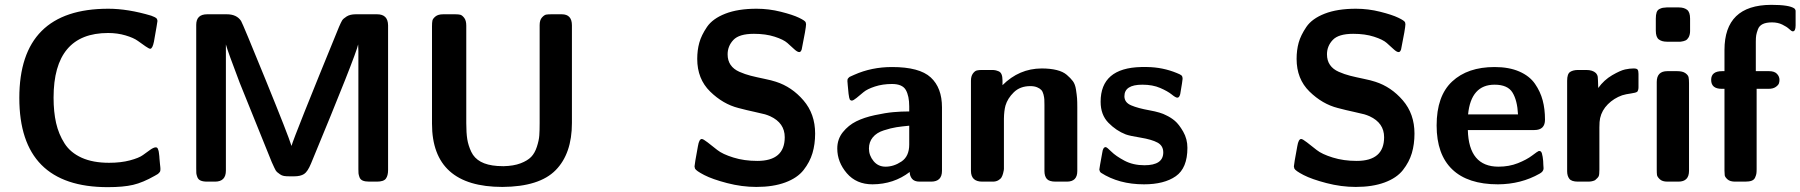

<svg xmlns="http://www.w3.org/2000/svg" viewBox="-20 -753 7464 796"><path d="M429.2 -716.8Q510.3 -716.8 606.9 -688Q624 -682.1 629.9 -675.8Q632.8 -669.9 632.8 -666Q632.8 -662.1 618.2 -580.1Q612.3 -551.3 603 -550.8Q598.1 -550.8 583.5 -560.8Q568.8 -570.8 551.5 -583.5Q534.2 -596.2 500.5 -606.2Q466.8 -616.2 428.2 -616.2Q202.1 -616.2 202.1 -348.1Q202.1 -289.1 212.6 -242.9Q223.1 -196.8 247.6 -158.4Q272 -120.1 318.6 -99.1Q365.2 -78.1 432.1 -78.1Q481 -78.1 518.6 -88.1Q556.2 -98.1 572.5 -110.1Q588.9 -122.1 603 -132.1Q617.2 -142.1 626 -142.1Q627.9 -142.1 629.4 -141.6Q630.9 -141.1 632.3 -139.6Q633.8 -138.2 634.3 -136.5Q634.8 -134.8 636 -131.8Q637.2 -128.9 637.7 -126.5Q638.2 -124 638.7 -120.1Q639.2 -116.2 639.6 -113Q640.1 -109.9 640.6 -104.5Q641.1 -99.1 641.1 -96.2Q642.1 -84 643.1 -74.5Q644 -64.9 644.5 -61.5Q645 -58.1 645 -55.7Q645 -53.2 645 -50.8Q645 -45.9 644 -43Q643.1 -40 639.6 -36.6Q636.2 -33.2 635 -32Q633.8 -30.8 627.9 -27.8L621.1 -23.9Q572.3 3.9 531.7 13.4Q491.2 22.9 426.8 22.9Q60.1 22.9 60.1 -346.9Q60.1 -716.8 429.2 -716.8Z M793.5 -55.2V-649.9Q793.5 -693.8 838.9 -693.8H920.4Q961.4 -693.8 979.5 -666Q987.3 -652.8 1081.5 -421.4Q1175.8 -189.9 1188.5 -147.9Q1198.2 -184.1 1385.7 -642.1Q1393.6 -660.2 1398.2 -668Q1402.8 -675.8 1417.2 -684.8Q1431.6 -693.8 1454.6 -693.8H1543.5Q1588.4 -693.8 1588.9 -647.9V-47.9Q1588.9 -24.9 1579.8 -12.5Q1570.8 0 1542.5 0H1510.7Q1493.7 0 1483.6 -4.4Q1473.6 -8.8 1470.2 -18.8Q1466.8 -28.8 1466.3 -34.4Q1465.8 -40 1465.8 -51.8V-541Q1465.8 -545.9 1465.3 -554.9Q1464.8 -564 1464.8 -568.8Q1455.1 -522.9 1269.5 -75.2Q1255.4 -41 1240.5 -31.5Q1225.6 -22 1199.7 -22H1179.7Q1166.5 -22 1157.5 -23.4Q1148.4 -24.9 1140.6 -30.5Q1132.8 -36.1 1128.2 -40Q1123.5 -43.9 1117.2 -57.9Q1110.8 -71.8 1106.7 -80.8Q1102.5 -89.8 1093.5 -113.5Q1084.5 -137.2 1077.6 -152.8L973.6 -410.2Q923.8 -541 916.5 -568.8V-45.9Q916.5 0 871.6 0H838.9Q821.8 0 811.8 -4.4Q801.8 -8.8 798.1 -18.8Q794.4 -28.8 793.9 -34.9Q793.5 -41 793.5 -55.2Z M1771 -240.2V-644Q1771 -659.2 1772.7 -667.5Q1774.4 -675.8 1785.4 -684.8Q1796.4 -693.8 1817.4 -693.8H1867.2Q1880.4 -693.8 1888.2 -691.9Q1896 -689.9 1904.5 -679Q1913.1 -668 1913.1 -647V-242.2Q1913.1 -202.1 1917.2 -176Q1921.4 -149.9 1933.8 -123.5Q1946.3 -97.2 1973.1 -82.5Q2000 -67.9 2042 -64.9L2067.4 -64Q2109.4 -64.9 2138.2 -75.9Q2167 -86.9 2182.1 -102.5Q2197.3 -118.2 2205.8 -144.5Q2214.4 -170.9 2215.8 -190.9Q2217.3 -210.9 2217.3 -243.2V-648.9Q2217.3 -669.9 2226.8 -680.4Q2236.3 -690.9 2244.1 -692.4Q2252 -693.8 2265.1 -693.8H2309.1Q2351.1 -693.8 2351.1 -647.9V-243.2Q2351.1 -116.2 2283.7 -47.6Q2216.3 21 2063 22Q1771 22 1771 -240.2Z M2859.4 -63Q2859.4 -70.8 2873.5 -147Q2878.4 -176.8 2889.6 -176.8Q2895.5 -176.8 2913.6 -162.8Q2931.6 -148.9 2953.6 -131.3Q2975.6 -113.8 3020.5 -99.9Q3065.4 -85.9 3119.6 -85.9Q3233.4 -85.9 3233.4 -184.1Q3233.4 -243.2 3173.3 -271Q3162.1 -275.9 3151.4 -279.1Q3140.6 -282.2 3108.6 -289.1Q3076.7 -295.9 3041.5 -305.2Q2977.5 -321.3 2924.1 -373.5Q2870.6 -425.8 2870.6 -508.8Q2870.6 -544.9 2879.2 -575.9Q2887.7 -606.9 2911.1 -641.4Q2934.6 -675.8 2987.1 -696.3Q3039.6 -716.8 3116.7 -716.8Q3167.5 -716.8 3217 -704.3Q3266.6 -691.9 3292.5 -679.4Q3318.4 -667 3320.3 -660.2Q3321.3 -658.2 3321.8 -652.8Q3321.8 -636.7 3303.7 -547.9Q3299.8 -536.6 3293.5 -537.1Q3285.6 -537.1 3272.7 -549.1Q3259.8 -561 3244.1 -575Q3228.5 -588.9 3191.7 -600.8Q3154.8 -612.8 3105.5 -612.8Q3044.4 -612.8 3020.5 -587.4Q2996.6 -562 2996.6 -527.8Q2996.6 -502 3009 -483.9Q3021.5 -465.8 3045.4 -455.3Q3069.3 -444.8 3092.5 -439Q3115.7 -433.1 3147.7 -426.5Q3179.7 -419.9 3196.8 -414.1Q3262.7 -393.1 3311 -336.9Q3359.4 -280.8 3359.4 -199.2Q3359.4 -155.3 3348.4 -118.2Q3337.4 -81.1 3311.5 -48.1Q3285.6 -15.1 3235.6 3.4Q3185.5 22 3115.7 22Q3055.7 22 2994.6 6.1Q2933.6 -9.8 2899.7 -27.3Q2865.7 -44.9 2861.3 -54.2Q2859.4 -62 2859.4 -63Z M3451.2 -137.2Q3451.2 -176.3 3474.4 -205.1Q3497.6 -233.9 3530 -250Q3562.5 -266.1 3606.9 -275.6Q3651.4 -285.2 3683.8 -288.1Q3716.3 -291 3749.5 -291V-312Q3749.5 -355 3735.4 -379.9Q3721.2 -404.8 3678.2 -404.8Q3639.2 -404.8 3607.2 -394.3Q3575.2 -383.8 3559.8 -370.8Q3544.4 -357.9 3531 -346.9Q3517.6 -335.9 3511.2 -335.9L3507.3 -336.9L3503.4 -339.8Q3500.5 -344.7 3498 -364.3Q3495.6 -383.8 3494.6 -399.9L3493.2 -417Q3493.2 -421.9 3493.9 -424.3Q3494.6 -426.8 3497.6 -429.9Q3500.5 -433.1 3502 -434.1Q3503.4 -435.1 3510.5 -438Q3517.6 -440.9 3521.5 -442.9Q3593.3 -475.1 3678.2 -475.1Q3792 -475.1 3838.6 -432.1Q3885.3 -389.2 3885.3 -308.1V-44.9Q3885.3 0 3840.3 0H3792.5Q3770.5 0 3761 -12Q3751.5 -23.9 3751.5 -40Q3685.5 10.7 3597.2 11.2Q3530.3 11.2 3490.7 -34.9Q3451.2 -81.1 3451.2 -137.2ZM3582.5 -137.2Q3582.5 -108.4 3601.6 -85.2Q3620.6 -62 3651.4 -62Q3685.5 -62 3717.5 -83.5Q3749.5 -105 3749.5 -153.8V-231.9Q3718.8 -229 3696.5 -225.6Q3674.3 -222.2 3644.3 -212.6Q3614.3 -203.1 3598.4 -183.6Q3582.5 -164.1 3582.5 -137.2Z M4005.4 -44.9V-418Q4005.4 -437 4013.4 -448Q4021.5 -459 4029.8 -460.9Q4038.1 -462.9 4050.3 -462.9H4090.3Q4100.1 -462.9 4105.7 -461.9Q4111.3 -460.9 4119.9 -457.5Q4128.4 -454.1 4132.3 -444.6Q4136.2 -435.1 4136.2 -419.9V-399.9Q4205.1 -468.8 4298.3 -469.2Q4334.5 -469.2 4360.8 -462.6Q4387.2 -456.1 4402.8 -442.6Q4418.5 -429.2 4428 -416.5Q4437.5 -403.8 4440.9 -381.3Q4444.3 -358.9 4445.3 -345.5Q4446.3 -332 4446.3 -308.1V-43.9Q4446.3 0 4403.3 0H4356.4Q4329.6 0 4319.8 -11.5Q4310.1 -22.9 4310.1 -43.9V-317.9Q4310.1 -333 4309.6 -341.1Q4309.1 -349.1 4306.2 -361.1Q4303.2 -373 4297.4 -379.6Q4291.5 -386.2 4279.8 -391.1Q4268.1 -396 4251.5 -396Q4209.5 -396 4183.3 -370.6Q4157.2 -345.2 4148.4 -314.9Q4142.6 -293 4142.1 -261.2V-53.2Q4142.1 -51.3 4141.6 -47.6Q4141.1 -43.9 4138.7 -34.4Q4136.2 -24.9 4132.3 -18.1Q4128.4 -11.2 4118.9 -5.6Q4109.4 0 4096.2 0H4052.2Q4005.4 0 4005.4 -44.9Z M4537.6 -49.8Q4537.6 -53.7 4549.8 -120.1Q4552.7 -143.1 4564 -143.1Q4568.8 -143.1 4587.4 -124.5Q4606 -106 4641.8 -86.9Q4677.7 -67.9 4724.6 -67.9Q4802.7 -67.9 4802.7 -121.1Q4802.7 -148.9 4778.8 -161.9Q4754.9 -174.8 4708.7 -182.4Q4662.6 -189.9 4647 -195.8Q4607.9 -210.9 4575.4 -243.9Q4543 -276.9 4543 -331.1Q4543 -471.2 4710.9 -475.1H4736.8Q4800.8 -474.1 4858.9 -450.2Q4874 -444.3 4878.4 -440.2Q4882.8 -436 4882.8 -425.8Q4882.8 -419.9 4873 -362.8Q4869.1 -347.7 4860.8 -348.1Q4854 -348.1 4837.4 -361.6Q4820.8 -375 4789.8 -388.4Q4758.8 -401.9 4715.8 -401.9Q4641.6 -401.9 4641.6 -354Q4641.6 -328.1 4669.7 -316.2Q4697.8 -304.2 4745.4 -295.7Q4793 -287.1 4814.9 -274.9Q4834 -266.1 4850.8 -252Q4867.7 -237.8 4885.3 -207.3Q4902.8 -176.8 4902.8 -140.1Q4902.8 -56.2 4854.7 -22.5Q4806.6 11.2 4722.7 11.2Q4618.7 11.2 4543.9 -37.1L4540 -42Q4537.6 -47.9 4537.6 -49.8Z M5344.2 -63Q5344.2 -70.8 5358.4 -147Q5363.3 -176.8 5374.5 -176.8Q5380.4 -176.8 5398.4 -162.8Q5416.5 -148.9 5438.5 -131.3Q5460.4 -113.8 5505.4 -99.9Q5550.3 -85.9 5604.5 -85.9Q5718.3 -85.9 5718.3 -184.1Q5718.3 -243.2 5658.2 -271Q5647 -275.9 5636.2 -279.1Q5625.5 -282.2 5593.5 -289.1Q5561.5 -295.9 5526.4 -305.2Q5462.4 -321.3 5408.9 -373.5Q5355.5 -425.8 5355.5 -508.8Q5355.5 -544.9 5364 -575.9Q5372.6 -606.9 5396 -641.4Q5419.4 -675.8 5471.9 -696.3Q5524.4 -716.8 5601.6 -716.8Q5652.3 -716.8 5701.9 -704.3Q5751.5 -691.9 5777.3 -679.4Q5803.2 -667 5805.2 -660.2Q5806.2 -658.2 5806.6 -652.8Q5806.6 -636.7 5788.6 -547.9Q5784.7 -536.6 5778.3 -537.1Q5770.5 -537.1 5757.6 -549.1Q5744.6 -561 5729 -575Q5713.4 -588.9 5676.5 -600.8Q5639.6 -612.8 5590.3 -612.8Q5529.3 -612.8 5505.4 -587.4Q5481.4 -562 5481.4 -527.8Q5481.4 -502 5493.9 -483.9Q5506.3 -465.8 5530.3 -455.3Q5554.2 -444.8 5577.4 -439Q5600.6 -433.1 5632.6 -426.5Q5664.6 -419.9 5681.6 -414.1Q5747.6 -393.1 5795.9 -336.9Q5844.2 -280.8 5844.2 -199.2Q5844.2 -155.3 5833.3 -118.2Q5822.3 -81.1 5796.4 -48.1Q5770.5 -15.1 5720.5 3.4Q5670.4 22 5600.6 22Q5540.5 22 5479.5 6.1Q5418.5 -9.8 5384.5 -27.3Q5350.6 -44.9 5346.2 -54.2Q5344.2 -62 5344.2 -63Z M5936 -232.9Q5936 -355 6000.2 -415Q6064.5 -475.1 6176.3 -475.1Q6236.3 -475.1 6278.8 -456.5Q6321.3 -438 6343.8 -405.5Q6366.2 -373 6375.7 -336.9Q6385.3 -300.8 6385.3 -256.8Q6385.3 -213.9 6341.3 -213.9H6065.4Q6069.3 -62 6192.4 -62Q6236.3 -62 6272.7 -76.4Q6309.1 -90.8 6332.3 -108.4Q6355.5 -126 6359.4 -127H6363.3L6368.2 -125Q6373 -120.1 6375.7 -102.5Q6378.4 -85 6378.4 -69.8L6379.4 -55.2Q6379.4 -42 6363.3 -33.2Q6286.1 10.7 6190.4 11.2Q6065.4 11.2 6000.7 -50.8Q5936 -112.8 5936 -232.9ZM6066.4 -278.8H6273.4Q6270.5 -336.9 6250.5 -369.4Q6230.5 -401.9 6176.3 -401.9Q6078.6 -401.9 6066.4 -278.8Z M6477.1 -43V-418Q6477.1 -446.8 6489.5 -454.8Q6502 -462.9 6522.9 -462.9H6556.2Q6583 -462.9 6596.2 -450.2Q6603 -442.4 6604 -434.1Q6605 -425.8 6606 -388.2Q6629.9 -421.4 6663.8 -441.2Q6697.8 -460.9 6717.3 -465.1Q6736.8 -469.2 6752 -469.2H6752.9Q6766.1 -469.2 6769.5 -464.1Q6772.9 -459 6772.9 -446.8V-391.1Q6772.9 -379.9 6768.1 -373Q6762.2 -368.2 6741.7 -365.5Q6721.2 -362.8 6705.1 -357.9Q6670.9 -345.7 6646 -320.8Q6621.1 -295.9 6613.8 -263.2Q6610.8 -250 6610.8 -225.1V-49.8Q6610.8 -28.8 6607.9 -22.5Q6605 -16.1 6592.8 -5.9Q6580.6 0 6564.9 0H6522Q6495.1 0 6486.1 -12Q6477.1 -23.9 6477.1 -43Z M6844.7 -626V-675.8Q6844.7 -691.9 6848.1 -701.9Q6851.6 -711.9 6860.6 -716.1Q6869.6 -720.2 6874 -720.7Q6878.4 -721.2 6889.6 -722.2H6940.4Q6961.4 -722.2 6974.1 -712.6Q6986.8 -703.1 6986.8 -675.8V-624Q6986.8 -616.2 6985.1 -609.6Q6983.4 -603 6981 -598.6Q6978.5 -594.2 6975.1 -590.6Q6971.7 -586.9 6968 -585.4Q6964.4 -584 6960 -582.5Q6955.6 -581.1 6953.1 -581.1Q6950.7 -581.1 6946.8 -580.1H6942.4H6890.6Q6869.6 -580.1 6857.2 -589.6Q6844.7 -599.1 6844.7 -626ZM6848.6 -49.8V-413.1Q6848.6 -458 6892.6 -458H6933.6Q6955.6 -458 6967 -450Q6978.5 -441.9 6980.5 -432.9Q6982.4 -423.8 6982.4 -408.2V-44.9Q6982.4 0 6938.5 0H6892.6Q6871.6 0 6861.1 -10Q6850.6 -20 6849.6 -27.8Q6848.6 -35.6 6848.6 -49.8Z M7074.2 -421.9Q7074.2 -458 7119.6 -458H7129.4V-545.9Q7129.4 -731.9 7322.3 -732.9H7324.2Q7398.4 -732.9 7419.4 -717.8L7422.4 -713.9L7424.3 -709V-647.9Q7424.3 -623 7412.6 -623Q7407.7 -623 7397.7 -632.6Q7387.7 -642.1 7369.1 -651.1Q7350.6 -660.2 7326.4 -660.2Q7302.2 -660.2 7287.8 -653.1Q7273.4 -646 7268.1 -631.6Q7262.7 -617.2 7261 -607.2Q7259.3 -597.2 7259.3 -580.1V-458H7314.5Q7336.4 -458 7346.9 -447Q7357.4 -436 7357.4 -421.9Q7357.4 -414.1 7355 -407Q7352.5 -399.9 7341.6 -392.3Q7330.6 -384.8 7312.5 -384.8H7262.7V-51.8Q7262.7 -38.6 7261.5 -32.2Q7260.3 -25.9 7256.3 -16.8Q7252.4 -7.8 7242.4 -3.9Q7232.4 0 7215.3 0H7173.3Q7152.3 0 7141.8 -9.5Q7131.3 -19 7130.4 -26.6Q7129.4 -34.2 7129.4 -45.9V-384.8H7117.7Q7074.2 -384.8 7074.2 -421.9Z"/></svg>

Font: CMU Sans Serif
Style: Bold
Weight: 700
Version: Version 0.7.0